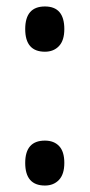

<svg xmlns="http://www.w3.org/2000/svg" viewBox="-20 -564 277 594"><path d="M58 -474Q58 -544 119 -544Q179 -544 179 -474Q179 -439 162.5 -421.5Q146 -404 119 -404Q58 -404 58 -474ZM58 -60Q58 -129 119 -129Q147 -129 163 -112Q179 -95 179 -60Q179 -25 162.5 -7.5Q146 10 119 10Q58 10 58 -60Z"/></svg>

Font: Noto Sans Lao Looped ExtraCondensed Medium
Style: Regular
Weight: 500
Width: 2
Designer: Mark Frömberg, Ben Mitchell
Foundry: The Fontpad Ltd
Version: Version 1.002; ttfautohint (v1.8.4.7-5d5b)